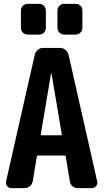

<svg xmlns="http://www.w3.org/2000/svg" viewBox="-20 -980 540 1000"><path d="M297.9 -275.4Q301.8 -275.4 301.8 -280.3L248 -598.6Q248 -599.6 247.1 -599.6Q246.1 -599.6 246.1 -598.6L192.4 -280.3Q192.4 -275.4 196.3 -275.4ZM336.9 -695.3 486.3 -35.2Q489.3 -21.5 480.5 -10.7Q471.7 0 459 0H384.8Q370.1 0 357.9 -9.8Q345.7 -19.5 343.8 -35.2L322.3 -165Q322.3 -169.9 316.4 -169.9H177.7Q171.9 -169.9 171.9 -165L150.4 -35.2Q147.5 -20.5 135.7 -10.3Q124 0 109.4 0H39.1Q25.4 0 17.1 -10.7Q8.8 -21.5 11.7 -35.2L161.1 -695.3Q165 -710 176.8 -720.2Q188.5 -730.5 204.1 -730.5H293.9Q308.6 -730.5 320.8 -720.2Q333 -710 336.9 -695.3ZM374 -960Q388.7 -960 398.9 -950.2Q409.2 -940.4 409.2 -924.8V-835Q409.2 -820.3 398.9 -810.1Q388.7 -799.8 374 -799.8H314.5Q299.8 -799.8 289.6 -810.1Q279.3 -820.3 279.3 -835V-924.8Q279.3 -939.5 289.1 -949.7Q298.8 -960 314.5 -960ZM124 -960H183.6Q198.2 -960 208.5 -950.2Q218.8 -940.4 218.8 -924.8V-835Q218.8 -820.3 209 -810.1Q199.2 -799.8 183.6 -799.8H124Q109.4 -799.8 99.1 -810.1Q88.9 -820.3 88.9 -835V-924.8Q88.9 -939.5 99.1 -949.7Q109.4 -960 124 -960Z"/></svg>

Font: Rounded-L Mgen+ 1mn bold
Style: Bold
Weight: 700
Designer: [Source Han Sans]
Ryoko NISHIZUKA  (kana & ideographs); Paul D. Hunt (Latin, Greek & Cyrillic); Wenlong ZHANG  (bopomofo
Version: Version 1.059.20150602